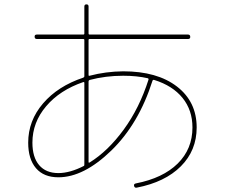

<svg xmlns="http://www.w3.org/2000/svg" viewBox="-20 -820 1040 888"><path d="M549.8 -469.7Q468.8 -469.7 394.5 -450.2Q389.6 -448.2 389.6 -443.4V-70.3Q389.6 -66.4 394.5 -68.4Q479.5 -121.1 552.2 -220.7Q625 -320.3 667 -452.1Q668 -456.1 664.1 -458Q613.3 -469.7 549.8 -469.7ZM129.9 -160.2Q129.9 -92.8 161.1 -56.2Q192.4 -19.5 250 -19.5Q303.7 -19.5 368.2 -52.7Q370.1 -53.7 370.1 -59.6V-436.5Q370.1 -441.4 365.2 -440.4Q256.8 -403.3 193.4 -328.6Q129.9 -253.9 129.9 -160.2ZM110.4 -160.2Q110.4 -261.7 179.2 -341.8Q248 -421.9 365.2 -460.9Q370.1 -462.9 370.1 -467.8V-634.8Q370.1 -639.6 365.2 -639.6H150.4Q140.6 -639.6 140.1 -649.9Q139.6 -660.2 150.4 -660.2H365.2Q370.1 -660.2 370.1 -665V-790Q370.1 -799.8 379.9 -799.8Q389.6 -799.8 389.6 -790V-665Q389.6 -660.2 394.5 -660.2H849.6Q859.4 -660.2 859.9 -649.9Q860.4 -639.6 849.6 -639.6H394.5Q389.6 -639.6 389.6 -634.8V-473.6Q389.6 -467.8 394.5 -469.7Q468.8 -489.3 549.8 -490.2Q707 -490.2 798.3 -419.9Q889.6 -349.6 889.6 -230.5Q889.6 -124 816.4 -50.8Q743.2 22.5 612.3 47.9Q602.5 49.8 600.1 40Q597.7 30.3 608.4 28.3Q733.4 3.9 801.8 -63.5Q870.1 -130.9 870.1 -230.5Q870.1 -310.5 824.2 -367.2Q778.3 -423.8 693.4 -450.2Q688.5 -452.1 685.5 -447.3Q622.1 -247.1 494.6 -123.5Q367.2 0 250 0Q182.6 0 146.5 -42Q110.4 -84 110.4 -160.2Z"/></svg>

Font: Rounded Mgen+ 1m thin
Style: Regular
Weight: 100
Designer: [Source Han Sans]
Ryoko NISHIZUKA  (kana & ideographs); Paul D. Hunt (Latin, Greek & Cyrillic); Wenlong ZHANG  (bopomofo
Version: Version 1.059.20150602